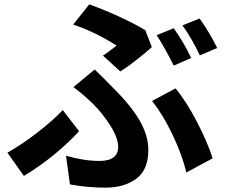

<svg xmlns="http://www.w3.org/2000/svg" viewBox="-20 -810 1040 884"><path d="M489 -579Q499 -587 517 -600Q418 -663 317 -697L391 -790Q465 -763 533 -731.5Q601 -700 649 -671L679 -593Q655 -571 612 -537Q569 -503 534 -481L454 -554Q478 -570 489 -579ZM438 -69Q524 -69 524 -134Q524 -175 488.5 -231Q453 -287 410 -330Q372 -368 318 -409L416 -490L458 -449L497 -409Q580 -328 621.5 -257.5Q663 -187 663 -120Q663 -28 607.5 13Q552 54 464 54Q384 54 302 39L284 -93Q367 -69 438 -69ZM680 -345 788 -403Q836 -346 885.5 -251.5Q935 -157 959 -81L838 -16Q819 -96 774.5 -189.5Q730 -283 680 -345ZM90 0 14 -107Q81 -145 150.5 -198.5Q220 -252 269 -303L344 -206Q299 -156 232 -100.5Q165 -45 90 0ZM860 -543 780 -508Q729 -608 701 -648L780 -680Q828 -612 860 -543ZM980 -589 900 -555Q885 -588 862.5 -627Q840 -666 820 -693L899 -725Q947 -657 980 -589Z"/></svg>

Font: Merged Yaku Han JP
Style: Bold
Weight: 700
Designer: Ryoko NISHIZUKA 西塚涼子 (kana, bopomofo & ideographs); Paul D. Hunt (Latin, Greek & Cyrillic); Sandoll Communications 산돌커뮤니
Foundry: Adobe
Version: Version 2.004